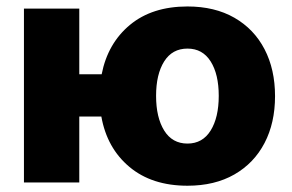

<svg xmlns="http://www.w3.org/2000/svg" viewBox="-20 -573 918 603"><path d="M55.2 0V-545.9H229V-339.8H299.3Q318.4 -437 388.2 -494.9Q458 -552.7 568.8 -552.7Q654.3 -552.7 716.1 -517.3Q777.8 -481.9 810.8 -418.5Q843.8 -355 843.8 -271Q843.8 -187 810.8 -123.8Q777.8 -60.5 716.1 -25.1Q654.3 10.3 568.8 10.3Q457 10.3 386.5 -48.8Q315.9 -107.9 298.3 -207H229V0ZM568.8 -122.1Q616.2 -122.1 641.6 -163.1Q667 -204.1 667 -272Q667 -339.8 641.6 -380.1Q616.2 -420.4 568.8 -420.4Q521 -420.4 495.6 -380.1Q470.2 -339.8 470.2 -272Q470.2 -204.1 495.6 -163.1Q521 -122.1 568.8 -122.1Z"/></svg>

Font: Inter Extra Bold
Style: Regular
Weight: 800
Designer: Rasmus Andersson
Foundry: rsms
Version: Version 4.000;git-3c8e0fc